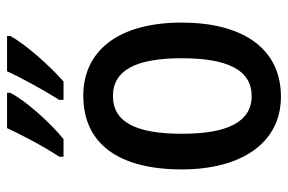

<svg xmlns="http://www.w3.org/2000/svg" viewBox="-156 -650 816 544"><g transform="rotate(-90 252.0 -378.0)"><path d="M422 -757V-766H322C307 -732 270 -664 241 -618V-606H293C334 -641 401 -716 422 -757ZM261 -757V-766H161C145 -731 111 -665 80 -618V-606H130C179 -646 240 -715 261 -757ZM460 -271C460 -452 379 -550 253 -550C114 -550 44 -446 44 -271C44 -102 119 10 250 10C390 10 460 -103 460 -271ZM145 -270C145 -399 177 -466 252 -466C326 -466 359 -399 359 -271C359 -142 326 -73 252 -73C178 -73 145 -143 145 -270Z"/></g></svg>

Font: Noto Sans Devanagari Condensed Medium
Style: Regular
Weight: 500
Width: 3
Designer: Jelle Bosma - Monotype Design Team
Foundry: Monotype Imaging Inc.
Version: Version 2.004